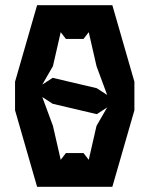

<svg xmlns="http://www.w3.org/2000/svg" viewBox="-20 -720 576 740"><path d="M123 0H413L498 -295V-405L413 -700H123L38 -405V-295ZM143 -346 183 -320 353 -280 393 -306 352 -235 322 -104 302 -130H234L214 -104L184 -235ZM143 -394 184 -465 214 -596 234 -570H302L322 -596L352 -465L393 -354L353 -380L183 -420Z"/></svg>

Font: Pescante Normal
Style: Regular
Weight: 400
Designer: Ariel Martín Pérez
Foundry: Tunera Type Foundry
Version: Version 1.000;FEAKit 1.0